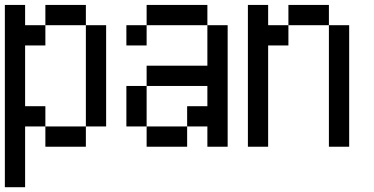

<svg xmlns="http://www.w3.org/2000/svg" viewBox="-20 -687 1540 790"><path d="M0 83.3V-666.7H83.3V-583.3H166.7V-500H83.3V-250H166.7V-166.7H83.3V83.3ZM166.7 -166.7H333.3V-83.3H166.7ZM166.7 -583.3V-666.7H333.3V-583.3ZM333.3 -166.7V-583.3H416.7V-166.7Z M500 -166.7V-333.3H583.3V-166.7ZM500 -500V-583.3H583.3V-500ZM583.3 -166.7H750V-83.3H583.3ZM583.3 -333.3V-416.7H833.3V-583.3H916.7V-83.3H833.3V-166.7H750V-250H833.3V-333.3ZM583.3 -583.3V-666.7H833.3V-583.3Z M1000 -83.3V-666.7H1083.3V-583.3H1166.7V-500H1083.3V-83.3ZM1166.7 -583.3V-666.7H1333.3V-583.3ZM1333.3 -83.3V-583.3H1416.7V-83.3Z"/></svg>

Font: GalmuriMono11 Regular
Style: Regular
Weight: 400
Designer: Lee Minseo (quiple)
Version: Version 2.399;hotconv 1.1.1;makeotfexe 2.6.0 DEVELOPMENT